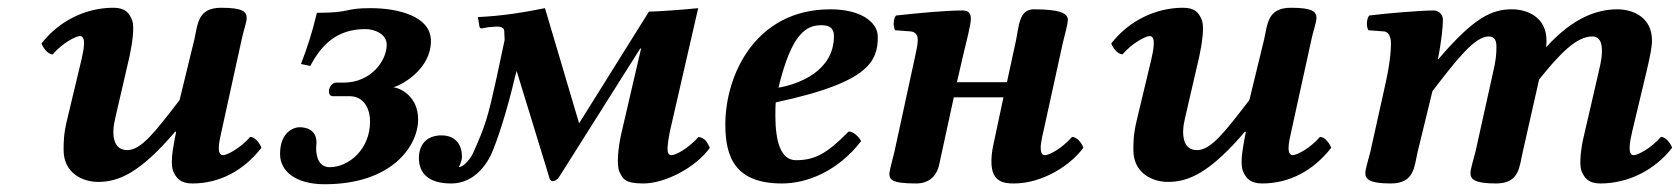

<svg xmlns="http://www.w3.org/2000/svg" viewBox="-20 -463 4331 495"><path d="M431 -107C427 -86 423 -64 423 -47C423 -38 424 -29 426 -23C434 -3 446 10 476 10C546 10 608 -23 654 -82C651 -91 639 -110 625 -110C599 -80 565 -63 555 -63C547 -63 544 -71 544 -81C544 -94 548 -110 551 -124L603 -361C607 -381 616 -406 616 -416C616 -433 606 -443 550 -443C489 -443 490 -400 481 -361L443 -205C380 -123 344 -76 308 -76C271 -76 267 -117 277 -158L314 -318C321 -350 327 -392 321 -410C313 -431 302 -443 272 -443C202 -443 133 -410 87 -351C90 -342 102 -323 116 -323C142 -353 176 -370 186 -370C203 -370 196 -335 190 -309L152 -150C144 -116 144 -95 144 -78C144 -77 144 -77 144 -76C144 -16 194 6 233 6C285 6 340 -16 432 -124L434 -122C425 -80 431 -107 431 -107Z M796 -95C796 -131 766 -135 752 -135C738 -135 702 -123 702 -66C702 -21 743 12 817 12C992 12 1058 -88 1058 -155C1058 -214 1013 -236 994 -238C1022 -246 1091 -288 1091 -357C1091 -423 1003 -442 935 -442C865 -442 888 -430 797 -430C785 -379 772 -340 756 -298L780 -293C809 -348 849 -388 922 -388C946 -388 977 -375 977 -348C977 -306 936 -250 866 -250H846C838 -250 828 -240 828 -227C828 -221 831 -215 838 -215H881C917 -215 934 -185 934 -149C934 -79 880 -32 830 -32C806 -32 795 -52 795 -82C795 -87 796 -90 796 -95Z M1199 -67C1191 -50 1173 -32 1163 -32C1163 -32 1171 -47 1171 -59C1171 -88 1156 -114 1118 -114C1087 -114 1060 -97 1060 -55C1060 -19 1082 10 1143 10C1185 10 1221 -15 1245 -62C1263 -101 1289 -184 1308 -266L1312 -280L1396 -6C1397 1 1401 4 1405 4C1410 4 1416 1 1421 -6L1630 -337L1633 -339L1581 -115C1574 -83 1569 -38 1577 -20C1586 -1 1592 10 1639 10C1695 10 1775 -32 1810 -82C1803 -97 1798 -107 1781 -110C1753 -79 1722 -63 1711 -63C1704 -63 1701 -68 1701 -80C1701 -87 1703 -104 1707 -124L1780 -442C1743 -438 1671 -433 1653 -433L1473 -145L1385 -442C1330 -431 1277 -422 1212 -419L1216 -395C1217 -391 1219 -389 1223 -390L1240 -393C1241 -393 1241 -393 1242 -393C1261 -395 1279 -397 1280 -383L1281 -360L1261 -266C1238 -161 1232 -140 1199 -67Z M1980 -199C2106 -226 2178 -255 2212 -288C2243 -317 2243 -351 2243 -369C2243 -404 2202 -439 2121 -439C1927 -439 1850 -269 1850 -142C1850 -57 1876 10 1996 10C2063 10 2141 -23 2200 -99C2195 -110 2180 -124 2168 -124C2111 -66 2080 -50 2032 -50C1993 -50 1979 -98 1979 -165C1979 -170 1979 -191 1980 -199ZM2130 -370C2130 -280 2040 -246 1987 -237C2021 -378 2059 -398 2098 -398C2119 -398 2130 -390 2130 -370Z M2286 -72C2282 -55 2273 -22 2273 -17C2273 -1 2275 10 2342 10C2383 10 2397 -19 2401 -37L2439 -212H2567L2540 -85C2537 -70 2536 -57 2536 -46C2536 7 2569 10 2594 10C2669 10 2741 -38 2773 -82C2769 -95 2756 -110 2744 -110C2716 -79 2685 -63 2674 -63C2666 -63 2663 -69 2663 -84C2663 -88 2665 -104 2670 -124L2720 -352C2724 -370 2733 -400 2733 -412C2733 -429 2712 -439 2645 -439C2607 -439 2607 -395 2599 -357L2576 -251H2447L2463 -320C2472 -359 2483 -398 2483 -415C2483 -429 2476 -436 2462 -436C2418 -436 2355 -430 2290 -423C2283 -415 2282 -394 2288 -385L2328 -382C2340 -381 2346 -372 2346 -362C2346 -353 2346 -349 2340 -321Z M3189 -107C3185 -86 3181 -64 3181 -47C3181 -38 3182 -29 3184 -23C3192 -3 3204 10 3234 10C3304 10 3366 -23 3412 -82C3409 -91 3397 -110 3383 -110C3357 -80 3323 -63 3313 -63C3305 -63 3302 -71 3302 -81C3302 -94 3306 -110 3309 -124L3361 -361C3365 -381 3374 -406 3374 -416C3374 -433 3364 -443 3308 -443C3247 -443 3248 -400 3239 -361L3201 -205C3138 -123 3102 -76 3066 -76C3029 -76 3025 -117 3035 -158L3072 -318C3079 -350 3085 -392 3079 -410C3071 -431 3060 -443 3030 -443C2960 -443 2891 -410 2845 -351C2848 -342 2860 -323 2874 -323C2900 -353 2934 -370 2944 -370C2961 -370 2954 -335 2948 -309L2910 -150C2902 -116 2902 -95 2902 -78C2902 -77 2902 -77 2902 -76C2902 -16 2952 6 2991 6C3043 6 3098 -16 3190 -124L3192 -122C3183 -80 3189 -107 3189 -107Z M3551 -243 3513 -72C3508 -52 3500 -27 3500 -17C3500 -1 3510 10 3566 10C3627 10 3626 -34 3635 -72L3673 -228C3736 -310 3782 -369 3818 -369C3829 -369 3838 -364 3838 -343C3838 -324 3837 -309 3829 -275L3784 -72C3779 -52 3771 -27 3771 -17C3771 -1 3781 10 3837 10C3898 10 3897 -34 3906 -72L3948 -258C4001 -324 4044 -369 4085 -369C4096 -369 4110 -364 4110 -333C4110 -319 4109 -309 4101 -275L4064 -115C4056 -83 4051 -41 4057 -23C4065 -3 4076 10 4106 10C4176 10 4245 -23 4291 -82C4288 -91 4276 -110 4262 -110C4236 -80 4202 -63 4192 -63C4175 -63 4182 -98 4188 -124L4226 -283C4234 -318 4239 -341 4239 -359C4239 -419 4189 -439 4150 -439C4103 -439 4039 -422 3966 -341C3967 -347 3967 -353 3967 -359C3967 -419 3917 -439 3878 -439C3826 -439 3780 -418 3688 -310L3687 -311C3696 -353 3700 -395 3700 -412C3700 -426 3689 -436 3676 -436C3644 -436 3557 -429 3510 -423C3503 -415 3502 -394 3508 -385L3548 -382C3562 -381 3566 -364 3566 -352C3566 -341 3566 -309 3551 -243Z"/></svg>

Font: Libertinus Serif
Style: Bold Italic
Weight: 700
Italic angle: -12°
Designer: Philipp H. Poll, Khaled Hosny
Foundry: Caleb Maclennan
Version: Version 7.050;RELEASE